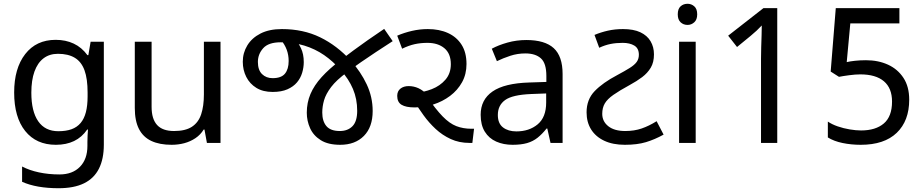

<svg xmlns="http://www.w3.org/2000/svg" viewBox="-20 -757 4892 1017"><path d="M275 -546Q328 -546 370.5 -526Q413 -506 443 -465H448L460 -536H530V9Q530 85 504 136.5Q478 188 425 214Q372 240 290 240Q232 240 183.5 231.5Q135 223 97 206V125Q135 145 186 156Q237 167 295 167Q364 167 403.5 126.5Q443 86 443 16V-5Q443 -17 444 -39.5Q445 -62 446 -71H442Q414 -30 372.5 -10Q331 10 276 10Q172 10 113.5 -63Q55 -136 55 -267Q55 -395 113.5 -470.5Q172 -546 275 -546ZM287 -472Q242 -472 210.5 -448Q179 -424 162.5 -378Q146 -332 146 -266Q146 -167 182.5 -114.5Q219 -62 289 -62Q330 -62 359 -72.5Q388 -83 407 -105.5Q426 -128 435 -163Q444 -198 444 -246V-267Q444 -340 427.5 -385Q411 -430 376 -451Q341 -472 287 -472Z M1148 -536V0H1076L1063 -71H1059Q1042 -43 1015 -25Q988 -7 956 1.5Q924 10 889 10Q825 10 781.5 -10.5Q738 -31 716 -74Q694 -117 694 -185V-536H783V-191Q783 -127 812 -95Q841 -63 902 -63Q962 -63 996.5 -85.5Q1031 -108 1045.5 -151.5Q1060 -195 1060 -257V-536Z M1782 10Q1718 10 1679 -14.5Q1640 -39 1622.5 -78Q1605 -117 1605 -160Q1605 -213 1624.5 -259Q1644 -305 1683.5 -348.5Q1723 -392 1782 -437Q1818 -465 1853 -490.5Q1888 -516 1927.5 -544Q1967 -572 2015 -604L2060 -539Q2012 -508 1971 -481Q1930 -454 1892.5 -428Q1855 -402 1818 -374Q1762 -333 1734 -296Q1706 -259 1696.5 -226Q1687 -193 1687 -161Q1687 -115 1709 -89Q1731 -63 1780 -63Q1822 -63 1847 -88.5Q1872 -114 1872 -170Q1872 -233 1849.5 -286Q1827 -339 1785 -385Q1745 -432 1697 -465Q1649 -498 1592 -515.5Q1535 -533 1467 -533Q1402 -533 1374 -501.5Q1346 -470 1346 -429Q1346 -386 1368 -364.5Q1390 -343 1424 -343Q1470 -343 1489.5 -367Q1509 -391 1509 -434Q1509 -466 1498.5 -494Q1488 -522 1469 -544L1540 -555Q1559 -533 1574 -502Q1589 -471 1589 -428Q1589 -400 1580.5 -371.5Q1572 -343 1553 -320.5Q1534 -298 1502.5 -284Q1471 -270 1424 -270Q1373 -270 1338 -291.5Q1303 -313 1284.5 -349.5Q1266 -386 1266 -430Q1266 -477 1290 -516.5Q1314 -556 1360 -579.5Q1406 -603 1473 -603Q1586 -603 1675.5 -559.5Q1765 -516 1838 -436Q1891 -377 1922.5 -310Q1954 -243 1954 -169Q1954 -84 1907.5 -37Q1861 10 1782 10Z M2467 0Q2412 0 2367.5 -20.5Q2323 -41 2287.5 -74Q2252 -107 2223.5 -146.5Q2195 -186 2171 -225L2179 -265Q2224 -268 2267.5 -285Q2311 -302 2339.5 -335Q2368 -368 2368 -417Q2368 -473 2334 -501.5Q2300 -530 2244 -530Q2208 -530 2176.5 -523Q2145 -516 2110 -499L2084 -568Q2121 -584 2162.5 -593.5Q2204 -603 2246 -603Q2307 -603 2353 -582Q2399 -561 2425 -520Q2451 -479 2451 -418Q2451 -364 2427.5 -321.5Q2404 -279 2364 -249Q2324 -219 2275 -203.5Q2226 -188 2176 -188Q2130 -188 2107 -202Q2084 -216 2084 -249Q2084 -274 2101 -287.5Q2118 -301 2145 -301Q2171 -301 2196 -290Q2221 -279 2254 -246H2241Q2288 -178 2324.5 -140.5Q2361 -103 2397 -89Q2433 -75 2477 -75H2491L2482 0Z M2768 -545Q2866 -545 2913 -502Q2960 -459 2960 -365V0H2896L2879 -76H2875Q2852 -47 2827.5 -27.5Q2803 -8 2771.5 1Q2740 10 2695 10Q2647 10 2608.5 -7Q2570 -24 2548 -59.5Q2526 -95 2526 -149Q2526 -229 2589 -272.5Q2652 -316 2783 -320L2874 -323V-355Q2874 -422 2845 -448Q2816 -474 2763 -474Q2721 -474 2683 -461.5Q2645 -449 2612 -433L2585 -499Q2620 -518 2668 -531.5Q2716 -545 2768 -545ZM2794 -259Q2694 -255 2655.5 -227Q2617 -199 2617 -148Q2617 -103 2644.5 -82Q2672 -61 2715 -61Q2783 -61 2828 -98.5Q2873 -136 2873 -214V-262Z M3290 10Q3226 10 3180.5 -11.5Q3135 -33 3111 -71.5Q3087 -110 3087 -162Q3087 -230 3130 -274.5Q3173 -319 3249 -359Q3290 -381 3315.5 -397Q3341 -413 3352.5 -429Q3364 -445 3364 -467Q3364 -501 3340 -515.5Q3316 -530 3278 -530Q3243 -530 3213.5 -524Q3184 -518 3154 -504L3129 -572Q3162 -586 3199.5 -594.5Q3237 -603 3280 -603Q3336 -603 3372 -586Q3408 -569 3426 -538.5Q3444 -508 3444 -469Q3444 -427 3427 -398.5Q3410 -370 3381.5 -348.5Q3353 -327 3316 -307Q3261 -277 3229 -254.5Q3197 -232 3183.5 -209Q3170 -186 3170 -154Q3170 -114 3202 -88.5Q3234 -63 3292 -63Q3340 -63 3379 -76.5Q3418 -90 3458 -115L3495 -44Q3448 -18 3401.5 -4Q3355 10 3290 10Z M3665 -536V0H3577V-536ZM3622 -737Q3642 -737 3657.5 -723.5Q3673 -710 3673 -681Q3673 -653 3657.5 -639Q3642 -625 3622 -625Q3600 -625 3585 -639Q3570 -653 3570 -681Q3570 -710 3585 -723.5Q3600 -737 3622 -737Z M4011 0V-446Q4011 -474 4012 -506.5Q4013 -539 4014 -569.5Q4015 -600 4015 -622Q3999 -605 3987.5 -594.5Q3976 -584 3956 -567L3884 -508L3837 -568L4024 -714H4097V0Z M4539 10Q4489 10 4443 0.5Q4397 -9 4365 -29V-113Q4387 -98 4417.5 -87.5Q4448 -77 4481 -71.5Q4514 -66 4541 -66Q4618 -66 4661.5 -103Q4705 -140 4705 -219Q4705 -290 4662 -326.5Q4619 -363 4537 -363Q4511 -363 4477.5 -358.5Q4444 -354 4424 -350L4380 -378L4407 -714H4744V-633H4484L4465 -428Q4481 -432 4508.5 -435Q4536 -438 4567 -438Q4632 -438 4683.5 -414.5Q4735 -391 4765.5 -344.5Q4796 -298 4796 -229Q4796 -117 4730 -53.5Q4664 10 4539 10Z"/></svg>

Font: guzrati15
Style: Regular
Weight: 400
Designer: Jelle Bosma - Monotype Design Team
Foundry: Monotype Imaging Inc.
Version: Version 2.006